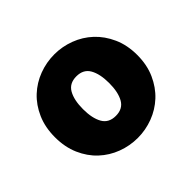

<svg xmlns="http://www.w3.org/2000/svg" viewBox="-126 -676 851 851"><g transform="rotate(-45 300.0 -250.0)"><path d="M300 12Q250 12 203.5 -5.5Q157 -23 121 -56.5Q85 -90 63.5 -139Q42 -188 42 -250Q42 -312 63.5 -361Q85 -410 121 -443.5Q157 -477 203.5 -494.5Q250 -512 300 -512Q349 -512 395.5 -494.5Q442 -477 478 -443.5Q514 -410 536 -361Q558 -312 558 -250Q558 -188 536 -139Q514 -90 478 -56.5Q442 -23 395.5 -5.5Q349 12 300 12ZM300 -126Q344 -126 363 -159.5Q382 -193 382 -250Q382 -307 363 -340.5Q344 -374 300 -374Q256 -374 237 -340.5Q218 -307 218 -250Q218 -193 237 -159.5Q256 -126 300 -126Z"/></g></svg>

Font: Source Code Pro Black
Style: Regular
Weight: 900
Monospace: yes
Designer: Paul D. Hunt, Teo Tuominen
Foundry: Adobe Systems Incorporated
Version: Version 2.030;PS 1.000;hotconv 16.6.51;makeotf.lib2.5.65220